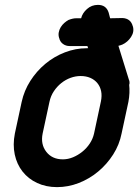

<svg xmlns="http://www.w3.org/2000/svg" viewBox="-20 -758 567 788"><path d="M266 -569Q250 -569 238 -578Q226 -587 223 -602V-601Q219 -613 221 -624.5Q223 -636 229 -646Q235 -656 243.5 -663.5Q252 -671 261 -676Q279 -683 292 -683H313Q318 -704 337 -721Q356 -738 382 -738Q416 -738 426 -706L432 -683Q446 -683 457.5 -683.5Q469 -684 483 -684Q517 -682 525 -650V-651Q532 -628 518 -606.5Q504 -585 482 -575Q477 -573 473.5 -572Q470 -571 466 -570Q477 -535 487.5 -500.5Q498 -466 509 -431Q513 -423 511 -411L510 -412Q514 -377 507 -340L479 -210Q470 -164 444.5 -124Q419 -84 383 -54Q347 -24 303.5 -7Q260 10 214 10Q169 10 132.5 -7Q96 -24 72.5 -54Q49 -84 40.5 -124Q32 -164 41 -210L69 -340Q79 -386 104.5 -426Q130 -466 166 -496Q202 -526 246 -543Q290 -560 335 -560Q341 -560 338.5 -560.5Q336 -561 342 -560Q341 -562 340 -564.5Q339 -567 339 -569ZM155 -210Q146 -166 170 -135Q194 -104 238 -104Q259 -104 279.5 -112.5Q300 -121 318 -135.5Q336 -150 348.5 -169Q361 -188 366 -210L394 -341Q399 -365 395 -384Q391 -403 379.5 -417Q368 -431 350.5 -438.5Q333 -446 311 -446Q290 -446 269.5 -438.5Q249 -431 231.5 -417Q214 -403 201 -383.5Q188 -364 183 -340Z"/></svg>

Font: VDS
Style: Bold Italic
Weight: 700
Designer: artmaker
Foundry: artmaker
Version: Version 1.000 2009 initial release